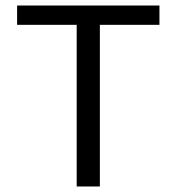

<svg xmlns="http://www.w3.org/2000/svg" viewBox="-20 -676 640 696"><path d="M258 0V-586H42V-656H558V-586H342V0Z"/></svg>

Font: SauceCodePro NFM
Style: Regular
Weight: 400
Monospace: yes
Designer: Paul D. Hunt, Teo Tuominen
Foundry: Adobe
Version: Version 2.042;hotconv 1.1.0;makeotfexe 2.6.0;Nerd Fonts 3.3.